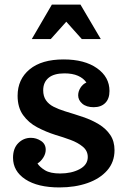

<svg xmlns="http://www.w3.org/2000/svg" viewBox="-20 -810 556 840"><path d="M243 -51Q293 -51 328.5 -70Q364 -89 364 -123Q364 -150 342.5 -168Q321 -186 288.5 -198Q256 -210 222 -220Q181 -233 143 -253Q105 -273 81 -306.5Q57 -340 57 -391Q57 -463 109.5 -506.5Q162 -550 258 -550Q350 -550 404.5 -511.5Q459 -473 459 -412Q459 -378 440.5 -359.5Q422 -341 390 -341Q358 -341 340 -356.5Q322 -372 322 -393Q322 -410 332 -426Q342 -442 358 -449Q345 -468 321 -478.5Q297 -489 262 -489Q216 -489 192.5 -469.5Q169 -450 169 -415Q169 -389 181 -371.5Q193 -354 214.5 -343Q236 -332 265 -323Q305 -311 343.5 -298Q382 -285 413 -266Q444 -247 462.5 -219.5Q481 -192 481 -153Q481 -101 449 -64.5Q417 -28 362.5 -9Q308 10 240 10Q145 10 91 -25.5Q37 -61 37 -120Q37 -161 60 -184Q83 -207 115 -207Q139 -207 159.5 -193.5Q180 -180 180 -155Q180 -137 169 -120Q158 -103 144 -95Q154 -79 177 -65Q200 -51 243 -51ZM421 -639 332 -790H207L119 -639H202L270 -715L338 -639Z"/></svg>

Font: Domine
Style: Bold
Weight: 700
Designer: Pablo Impallari, Rodrigo Fuenzalida, Brenda Gallo
Foundry: Pablo Impallari, Rodrigo Fuenzalida, Brenda Gallo
Version: Version 2.000